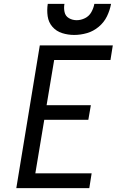

<svg xmlns="http://www.w3.org/2000/svg" viewBox="-20 -969 616 989"><path d="M64 0H440L452 -76H162L208 -352H435L448 -427H220L259 -660H549L561 -735H185ZM362 -789Q395 -789 428 -798.5Q461 -808 488.5 -831Q516 -854 531 -885Q546 -916 552 -949H466Q462 -927 450.5 -906.5Q439 -886 418 -875.5Q397 -865 375 -865Q353 -865 335 -875.5Q317 -886 312.5 -907Q308 -928 312 -949H226Q221 -917 225.5 -885.5Q230 -854 250 -831Q270 -808 300 -798.5Q330 -789 362 -789Z"/></svg>

Font: Iosevka Sparkle
Style: Italic
Weight: 400
Italic angle: -9°
Designer: Belleve Invis
Foundry: Belleve Invis
Version: Version 4.5.0; ttfautohint (v1.8.3)